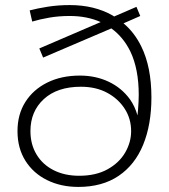

<svg xmlns="http://www.w3.org/2000/svg" viewBox="-20 -732 667 757"><path d="M289 5Q220 5 165.5 -22Q111 -49 80 -98.5Q49 -148 49 -215Q49 -281 80 -330Q111 -379 166.5 -406.5Q222 -434 295 -434Q357 -434 408 -410Q459 -386 492 -341Q512 -313 522 -277Q523 -287 524 -296Q527 -332 527 -358Q527 -460 494 -529Q466 -586 419 -620L150 -505L135 -541L377 -645Q323 -669 255 -669Q212 -669 174.5 -662.5Q137 -656 107 -647L97 -691Q127 -699 168 -705.5Q209 -712 255 -712Q352 -712 424 -671Q427 -669 430 -667L518 -705L533 -669L467 -640Q510 -604 537 -549Q577 -468 577 -348Q577 -241 544.5 -161.5Q512 -82 447.5 -38.5Q383 5 289 5ZM292 -39Q358 -39 404 -64.5Q450 -90 473.5 -130.5Q497 -171 497 -215Q497 -264 471.5 -303.5Q446 -343 402 -366.5Q358 -390 299 -390Q206 -390 153 -341.5Q100 -293 100 -215Q100 -163 124 -123Q148 -83 191.5 -61Q235 -39 292 -39Z"/></svg>

Font: Montserrat Z Light
Style: Regular
Weight: 300
Designer: Julieta Ulanovsky
Foundry: Julieta Ulanovsky
Version: Version 8.000